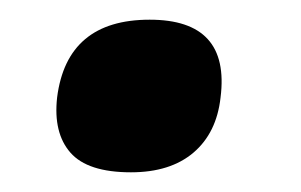

<svg xmlns="http://www.w3.org/2000/svg" viewBox="-20 -165 306 195"><path d="M38 -66Q48 -145 132 -145Q214 -145 204 -66Q200 -30 176.5 -10Q153 10 113 10Q69 10 51.5 -10Q34 -30 38 -66Z"/></svg>

Font: Haskoy ExtraBold
Style: Italic
Weight: 800
Designer: Ertekin Erdin
Foundry: Ertekin Erdin
Version: Version 2.000; ttfautohint (v1.8.4.7-5d5b)